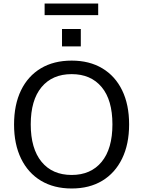

<svg xmlns="http://www.w3.org/2000/svg" viewBox="-20 -1065 815 1093"><path d="M388 8Q287 8 213.5 -36Q140 -80 100 -162Q60 -244 60 -356Q60 -469 99.5 -550.5Q139 -632 212.5 -676Q286 -720 388 -720Q489 -720 562.5 -676Q636 -632 675.5 -550.5Q715 -469 715 -357Q715 -244 675 -162Q635 -80 562 -36Q489 8 388 8ZM388 -69Q497 -69 558.5 -143.5Q620 -218 620 -357Q620 -496 558.5 -569.5Q497 -643 388 -643Q278 -643 216.5 -569Q155 -495 155 -357Q155 -219 216.5 -144Q278 -69 388 -69ZM333 -900H440V-801H333ZM234 -979V-1045H539V-979Z"/></svg>

Font: Muli Medium
Style: Regular
Weight: 500
Designer: Vernon Adams
Foundry: Vernon Adams
Version: Version 2.100; ttfautohint (v1.8.1.43-b0c9)